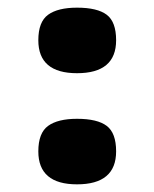

<svg xmlns="http://www.w3.org/2000/svg" viewBox="-20 -481 403 501"><path d="M181 -290Q80 -290 80 -376Q80 -424 105.5 -442.5Q131 -461 181 -461Q234 -461 258.5 -442.5Q283 -424 283 -376Q283 -290 181 -290ZM181 0Q80 0 80 -86Q80 -134 105.5 -152.5Q131 -171 181 -171Q234 -171 258.5 -152.5Q283 -134 283 -86Q283 0 181 0Z"/></svg>

Font: Goldman
Style: Bold
Weight: 700
Designer: Jaikishan Patel
Version: Version 1.000; ttfautohint (v1.8.3)